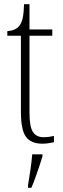

<svg xmlns="http://www.w3.org/2000/svg" viewBox="-20 -677 300 918"><path d="M183 10Q128 10 104 -23Q80 -56 80 -142V-506H15V-528Q54 -531 72 -553Q84 -568 89 -593Q94 -618 95 -657H121V-536H230V-506H121V-139Q121 -71 137.5 -46Q154 -21 188 -21Q202 -21 213 -22.5Q224 -24 238 -27V3Q225 6 210.5 8Q196 10 183 10ZM114 208Q120 172 125.5 135Q131 98 134 61H183V71Q177 92 167.5 119.5Q158 147 148.5 174Q139 201 130 221H114Z"/></svg>

Font: Noto Serif Lao Condensed ExtraLight
Style: Regular
Weight: 200
Width: 3
Designer: Monotype Design Team
Foundry: Monotype Imaging Inc.
Version: Version 2.003; ttfautohint (v1.8.4.7-5d5b)